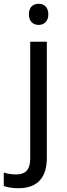

<svg xmlns="http://www.w3.org/2000/svg" viewBox="-75 -757 353 1017"><path d="M78 -681C78 -643 101 -625 130 -625C157 -625 181 -643 181 -681C181 -720 157 -737 130 -737C101 -737 78 -720 78 -681ZM22 240C127 240 173 180 173 80V-536H85V83C85 148 54 167 11 167C-15 167 -35 163 -55 157V228C-37 235 -12 240 22 240Z"/></svg>

Font: Noto Sans Syriac Western
Style: Regular
Weight: 400
Designer: Patrick Giasson and the Monotype Design Team
Foundry: Monotype Imaging Inc.
Version: Version 3.000